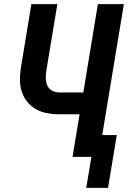

<svg xmlns="http://www.w3.org/2000/svg" viewBox="-20 -755 616 924"><path d="M395 149H500L542 -105H472L576 -735H451L381 -310H266Q247 -310 231 -318.5Q215 -327 208 -343Q201 -359 200.5 -377.5Q200 -396 203 -415L256 -735H131L81 -432Q75 -396 76.5 -360Q78 -324 93 -293.5Q108 -263 134.5 -242Q161 -221 195 -213Q229 -205 266 -205H363L329 0H420Z"/></svg>

Font: Iosevka Sparkle
Style: Bold Italic
Weight: 700
Italic angle: -9°
Designer: Belleve Invis
Foundry: Belleve Invis
Version: Version 4.5.0; ttfautohint (v1.8.3)